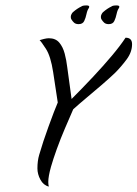

<svg xmlns="http://www.w3.org/2000/svg" viewBox="-20 -677 507 708"><path d="M160 11Q140 6 129 -14.5Q118 -35 118 -56Q118 -84 124.5 -106Q131 -128 140 -156Q149 -182 159 -210.5Q169 -239 178.5 -263Q188 -287 193 -299L176 -411Q167 -470 149 -497.5Q131 -525 126 -529Q132 -531 142.5 -533.5Q153 -536 160 -536Q185 -536 198.5 -520Q212 -504 218.5 -479.5Q225 -455 228 -429L244 -312Q284 -352 322.5 -393Q361 -434 392.5 -471.5Q424 -509 443 -538Q467 -538 467 -514Q467 -485 447 -458Q427 -431 404 -408Q382 -387 354 -363Q326 -339 298.5 -316Q271 -293 250 -274Q236 -242 219.5 -203.5Q203 -165 189.5 -127.5Q176 -90 168 -62Q158 -26 158 -6Q158 -1 158.5 3Q159 7 160 11ZM381 -588Q370 -588 364 -593.5Q358 -599 354 -606Q352 -609 352 -615Q352 -620 355 -625.5Q358 -631 361 -633Q376 -646 391 -653Q395 -657 411 -657Q423 -657 419 -648Q413 -640 410 -625.5Q407 -611 401.5 -599.5Q396 -588 381 -588ZM270 -588Q259 -588 253 -593.5Q247 -599 243 -606Q241 -609 241 -615Q241 -620 244 -625.5Q247 -631 250 -633Q265 -646 280 -653Q284 -657 300 -657Q312 -657 308 -648Q302 -640 299 -625.5Q296 -611 290.5 -599.5Q285 -588 270 -588Z"/></svg>

Font: Birthstone
Style: Regular
Weight: 400
Designer: Robert E. Leuschke
Foundry: Robert E. Leuschke
Version: Version 1.013; ttfautohint (v1.8.3)